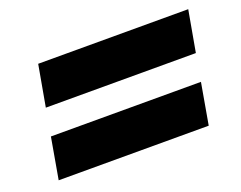

<svg xmlns="http://www.w3.org/2000/svg" viewBox="-75 -686 845 674"><g transform="rotate(-20 348.0 -349.5)"><path d="M42.7 -145.2 69.7 -299.1H630.2L603.2 -145.2ZM87.5 -400.2 115 -554.1H675.5L648 -400.2Z"/></g></svg>

Font: Poppins Variable
Style: Italic
Weight: 100
Italic angle: -10°
Designer: Jonny Pinhorn
Foundry: Indian Type Foundry
Version: Version 6.000